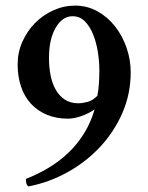

<svg xmlns="http://www.w3.org/2000/svg" viewBox="-20 -660 529 686"><path d="M328 -318Q332 -338 333.5 -362.5Q335 -387 335 -409Q335 -441 329.5 -475Q324 -509 312.5 -537.5Q301 -566 283 -584Q265 -602 239 -602Q203 -602 179 -561Q155 -520 155 -453Q155 -421 160.5 -392Q166 -363 178.5 -340.5Q191 -318 211 -304.5Q231 -291 260 -291Q274 -291 293 -296Q312 -301 328 -318ZM73 -21Q114 -37 152 -59.5Q190 -82 222.5 -112.5Q255 -143 279.5 -182Q304 -221 318 -269Q296 -254 270 -245Q244 -236 223 -236Q181 -236 147.5 -250Q114 -264 90.5 -289.5Q67 -315 55 -351Q43 -387 43 -430Q43 -473 60 -511Q77 -549 105 -577.5Q133 -606 170.5 -623Q208 -640 248 -640Q291 -640 327.5 -620Q364 -600 390.5 -566.5Q417 -533 432 -490Q447 -447 447 -402Q447 -325 417.5 -257Q388 -189 337.5 -135Q287 -81 221 -44.5Q155 -8 82 6Q76 3 74 -5.5Q72 -14 73 -21Z"/></svg>

Font: Vermiglione SemiBold
Style: Regular
Weight: 600
Version: Version 1.000